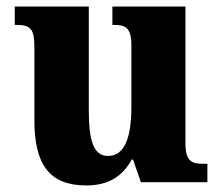

<svg xmlns="http://www.w3.org/2000/svg" viewBox="-20 -556 678 586"><path d="M243 10C309 10 353 -16 382 -69H386L410 0H613V-56H603C569 -56 546 -60 546 -118V-536H323V-480H326C360 -480 381 -475 381 -418V-230C381 -138 361 -80 310 -80C263 -80 251 -132 251 -222V-536H25V-480H29C76 -480 85 -466 85 -409V-188C85 -54 131 10 243 10Z"/></svg>

Font: Noto Serif Sinhala SemiCondensed ExtraBold
Style: Regular
Weight: 800
Width: 4
Designer: Jelle Bosma - Monotype Design Team
Foundry: Monotype Imaging Inc.
Version: Version 2.007